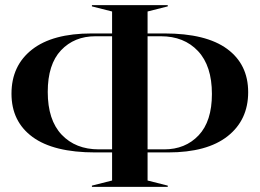

<svg xmlns="http://www.w3.org/2000/svg" viewBox="-20 -732 1017 752"><path d="M340 -5 419 -25V-135H353Q190 -135 107.5 -195.5Q25 -256 25 -365Q25 -475 105.5 -538Q186 -601 339 -601H419V-687L340 -707V-712H637V-707L558 -687V-601H624Q787 -601 869.5 -540.5Q952 -480 952 -371Q952 -262 871.5 -198.5Q791 -135 638 -135H558V-25L637 -5V0H340ZM367 -147H419V-590H354Q271 -590 219 -535Q167 -480 167 -372Q167 -262 221.5 -204.5Q276 -147 367 -147ZM623 -147Q706 -147 758 -202Q810 -257 810 -364Q810 -474 755.5 -532Q701 -590 610 -590H558V-147Z"/></svg>

Font: Nyght Serif Medium
Style: Regular
Weight: 500
Designer: Maksym Kobuzan
Version: Version 0.410